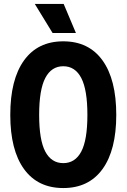

<svg xmlns="http://www.w3.org/2000/svg" viewBox="-20 -935 640 971"><path d="M300 16Q171 16 101.5 -80Q32 -176 32 -354Q32 -533 101.5 -629.5Q171 -726 300 -726Q429 -726 498.5 -629.5Q568 -533 568 -354Q568 -176 498.5 -80Q429 16 300 16ZM300 -110Q360 -110 391 -168.5Q422 -227 422 -354Q422 -481 391 -540.5Q360 -600 300 -600Q240 -600 209 -540.5Q178 -481 178 -354Q178 -227 209 -168.5Q240 -110 300 -110ZM246 -768 156 -915H302L364 -768Z"/></svg>

Font: Geist Mono
Style: Bold
Weight: 700
Monospace: yes
Designer: Basement.studio, Andrés Briganti, Mateo Zaragoza
Foundry: Basement.studio, Vercel, Andrés Briganti, Guido Ferreyra, Mateo Zaragoza
Version: Version 1.500; ttfautohint (v1.8.4.7-5d5b)